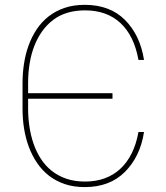

<svg xmlns="http://www.w3.org/2000/svg" viewBox="-20 -757 681 787"><path d="M72.4 -309.7V-417.6Q72.4 -457.4 78.5 -496.6Q84.5 -535.9 97.5 -571.4Q110.4 -606.9 130.7 -637.3Q150.9 -667.6 179.3 -689.8Q207.7 -712 244.5 -724.6Q281.2 -737.2 327.4 -737.2Q430.4 -737.2 492.2 -675.4Q554.3 -613.3 570.3 -511.4H547.6Q529.5 -611.2 473.5 -662.8Q417.6 -714.5 328.8 -714.5Q250 -714.5 198.5 -675.8Q172.6 -656.2 153.2 -629.3Q133.9 -602.3 120.9 -569.2Q108 -536.2 101.6 -497.5Q95.2 -458.8 95.2 -416.2V-375H441.1V-352.3H95.2V-312.5Q95.2 -275.6 100.5 -239Q105.8 -202.4 117.2 -169Q128.6 -135.7 146.8 -107.1Q165.1 -78.5 191.1 -57.5Q217 -36.6 251.2 -24.7Q285.5 -12.8 328.8 -12.8Q372.9 -12.8 409.3 -26.1Q445.7 -39.4 473.4 -65.2Q501.1 -90.9 519.9 -128.7Q538.7 -166.5 547.6 -215.9H570.3Q555 -115.4 491.8 -52.2Q429.7 9.9 327.4 9.9Q282.3 9.9 245.9 -2.3Q209.5 -14.6 181.3 -36.4Q153.1 -58.2 132.5 -88.4Q111.9 -118.6 98.5 -154.1Q85.2 -189.6 78.8 -229.2Q72.4 -268.8 72.4 -309.7Z"/></svg>

Font: Inter P Thin
Style: Regular
Weight: 100
Designer: Rasmus Andersson
Foundry: rsms
Version: Version 3.018;git-588b23468